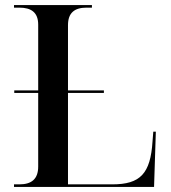

<svg xmlns="http://www.w3.org/2000/svg" viewBox="-20 -734 672 754"><path d="M35 0H585L592 -217H582L579 -179C571 -52 531 -10 421 -10H247V-369H388V-379H247V-635C247 -684 273 -704 320 -704H341V-714H35V-704H56C103 -704 130 -685 130 -637V-379H36V-369H130V-80C130 -30 103 -10 56 -10H35Z"/></svg>

Font: Noto Serif Display Medium
Style: Regular
Weight: 500
Designer: Monotype Design Team
Foundry: Monotype Imaging Inc.
Version: Version 2.009